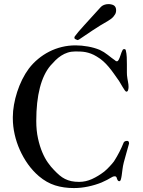

<svg xmlns="http://www.w3.org/2000/svg" viewBox="-20 -932 713 956"><path d="M43.9 -342.8V-349.6Q43.9 -378.4 49.6 -410.4Q55.2 -442.4 65.4 -474.1Q75.7 -505.9 90.3 -535.6Q105 -565.4 123.5 -590.3Q144 -617.2 169.7 -638.4Q195.3 -659.7 224.9 -674.8Q254.4 -689.9 287.6 -698Q320.8 -706.1 356.4 -706.1Q386.2 -706.1 418 -700.4Q449.7 -694.8 476.6 -683.6Q498.5 -673.3 516.4 -658.9Q534.2 -644.5 554.2 -630.4Q556.2 -627.9 558.3 -627.4Q560.5 -627 562.5 -627Q566.9 -627 570.3 -633.3Q575.7 -642.6 580.1 -657Q584.5 -671.4 589.8 -681.6Q591.8 -686 594.2 -686.8Q596.7 -687.5 599.6 -687.5Q603 -687.5 604.7 -685.1Q606.4 -682.6 606.4 -681.6Q610.4 -664.6 611.1 -647.5Q611.8 -630.4 611.8 -611.8V-583.5Q611.8 -577.1 611.8 -570.8Q611.8 -564.5 612.3 -557.6Q614.3 -539.1 617.2 -525.4Q620.1 -511.7 620.1 -499Q620.1 -491.7 617.9 -483.6Q615.7 -475.6 608.9 -475.6Q606 -475.6 600.8 -482.9Q595.7 -490.2 590.3 -499.3Q585 -508.3 579.8 -517.1Q574.7 -525.9 572.8 -528.8Q559.1 -548.3 546.6 -565.9Q534.2 -583.5 521.2 -598.9Q508.3 -614.3 493.9 -627.2Q479.5 -640.1 461.9 -650.4Q446.8 -659.7 433.1 -664.8Q419.4 -669.9 406.5 -672.4Q393.6 -674.8 380.9 -675.3Q368.2 -675.8 355 -675.8Q334.5 -675.8 317.1 -670.2Q299.8 -664.6 284.7 -654.8Q269.5 -645 256.6 -632.3Q243.7 -619.6 231.4 -605.5Q196.3 -564 178.5 -494.9Q160.6 -425.8 160.6 -329.6Q160.6 -281.7 169.2 -242.9Q177.7 -204.1 190.4 -174.1Q203.1 -144 218.5 -122.3Q233.9 -100.6 247.6 -86.9Q262.2 -71.3 275.6 -59.8Q289.1 -48.3 303.7 -41Q318.4 -33.7 335.4 -30Q352.5 -26.4 374 -26.4Q406.7 -26.4 438 -40.5Q469.2 -54.7 499 -77.6Q505.4 -82.5 512.2 -89.4Q519 -96.2 525.6 -103Q532.2 -109.9 537.8 -116.5Q543.5 -123 547.4 -128.4Q563 -152.8 574.7 -175.8Q586.4 -198.7 596.2 -223.1Q601.1 -230.5 613.3 -230.5Q618.7 -230.5 620.6 -226.6Q622.6 -222.7 622.6 -217.3Q614.7 -190.4 608.9 -168.7Q603 -147 596.2 -122.6Q591.8 -105 589.8 -88.1Q587.9 -71.3 585.9 -58.3Q584 -45.4 581.5 -37.6Q579.1 -29.8 573.7 -29.8Q569.8 -29.8 567.4 -32.7Q564.9 -35.6 562.5 -42Q561.5 -46.9 559.3 -50.5Q557.1 -54.2 551.8 -54.2Q546.4 -54.2 541.7 -52.2Q537.1 -50.3 530.3 -46.1Q523.4 -42 513.2 -36.4Q502.9 -30.8 485.8 -23.4Q454.6 -10.7 418.9 -3.2Q383.3 4.4 348.1 4.4Q296.9 4.4 254.4 -9Q211.9 -22.5 173.8 -54.7Q143.6 -80.6 119.6 -114Q95.7 -147.5 78.9 -185.1Q62 -222.7 53 -262.9Q43.9 -303.2 43.9 -342.8ZM557.1 -871.1Q555.2 -861.3 545.2 -849.6Q535.2 -837.9 518.1 -828.1Q499 -817.4 479.2 -805.2Q459.5 -793 440.7 -780.5Q421.9 -768.1 404.8 -756.3Q387.7 -744.6 373 -734.9Q368.2 -732.4 366.2 -732.4Q365.7 -732.4 365.5 -732.7Q365.2 -732.9 364.7 -732.9Q360.8 -733.9 355.2 -737.1Q349.6 -740.2 350.6 -745.6Q350.6 -746.6 351.1 -748Q351.6 -749.5 352.5 -751Q366.2 -770 397.9 -804.7Q429.7 -839.4 480 -895Q486.8 -903.3 497.6 -907.5Q508.3 -911.6 520 -911.6Q522.5 -911.6 525.1 -911.4Q527.8 -911.1 530.8 -910.6Q545.9 -908.2 552 -900.6Q558.1 -893.1 558.1 -881.3Q558.1 -878.9 557.9 -876.2Q557.6 -873.5 557.1 -871.1Z"/></svg>

Font: IM FELL French Canon SC
Style: Regular
Weight: 400
Designer: Igino Marini
Foundry: Igino Marini
Version: 3.00